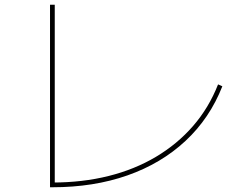

<svg xmlns="http://www.w3.org/2000/svg" viewBox="-20 -775 1040 810"><path d="M191 15V-755H211V5L201 -5Q328 -5 438 -32.5Q548 -60 638 -113.5Q728 -167 794.5 -243.5Q861 -320 900 -419L918 -411Q865 -276 762.5 -180.5Q660 -85 517.5 -35Q375 15 201 15Z"/></svg>

Font: M PLUS 1 Thin
Style: Regular
Weight: 100
Designer: Coji Morishita
Foundry: UNDERFOREST DESIGN
Version: Version 1.001